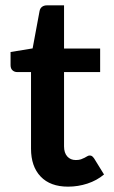

<svg xmlns="http://www.w3.org/2000/svg" viewBox="-20 -690 427 718"><path d="M234.5 8Q168 8 132 -29.8Q96 -67.5 96 -134V-420.5H44Q34 -420.5 26.8 -427Q19.5 -433.5 19.5 -446.5V-495.5L102 -509L128 -649Q130 -659 137.2 -664.5Q144.5 -670 155.5 -670H219.5V-508.5H354.5V-420.5H219.5V-142.5Q219.5 -118.5 231.5 -105Q243.5 -91.5 263.5 -91.5Q275 -91.5 282.8 -94.2Q290.5 -97 296.2 -100Q302 -103 306.5 -105.8Q311 -108.5 315.5 -108.5Q321 -108.5 324.5 -105.8Q328 -103 332 -97.5L369 -37.5Q342 -15 307 -3.5Q272 8 234.5 8Z"/></svg>

Font: LatoHex
Style: Bold
Weight: 700
Designer: Lukasz Dziedzic
Foundry: tyPoland Lukasz Dziedzic
Version: Version 1.104; Western+Polish opensource